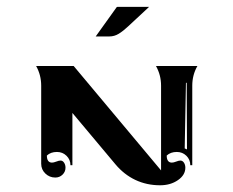

<svg xmlns="http://www.w3.org/2000/svg" viewBox="-20 -665 694 571"><path d="M87.4 -468.8H199L459 -158.2V-410.2Q459 -441.9 443.8 -468.8H567.1Q551.8 -442.1 551.8 -410.2V-173.8H545.9Q545.9 -190.4 534.2 -201.8Q522.5 -213.1 505.9 -213.1Q487.1 -213.1 475.8 -202.4Q475.8 -181.6 491 -181.4Q496.1 -181.4 503.8 -184.4Q511.5 -187.5 516.6 -187.5Q522.7 -187.5 527 -181.3Q531.2 -175 531.2 -166.3Q531.2 -144.5 509.2 -129.3Q487.1 -114 456.1 -114Q416.3 -114 382.6 -129.9Q348.9 -145.8 323.2 -176.5L195.3 -329.1V-173.8H189.5Q189.5 -190.4 177.7 -201.8Q166 -213.1 149.4 -213.1Q130.6 -213.1 119.4 -202.4Q119.4 -181.6 134.5 -181.4Q139.6 -181.4 147.3 -184.4Q155 -187.5 160.2 -187.5Q166.3 -187.5 170.5 -181.3Q174.8 -175 174.8 -166.3Q174.8 -154.1 165.9 -145.5Q157 -137 144.5 -137Q127.2 -137 114.9 -148.9Q102.5 -160.9 102.5 -178V-410.2Q102.5 -441.9 87.4 -468.8ZM529.3 -223.6 536.1 -220.7 535.2 -418.9 533 -418.5ZM264.6 -556.6 326.7 -643.3Q327.4 -644.5 329.3 -644.5H423.3L361.8 -587.2Q345.9 -572.3 333 -564.5Q320.1 -556.6 305.2 -556.6Z"/></svg>

Font: AgreloyInT3
Style: Medium
Weight: 400
Designer: gluk
Foundry: gluk
Version: Version 0.27